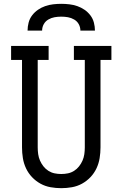

<svg xmlns="http://www.w3.org/2000/svg" viewBox="-20 -975 640 1003"><path d="M300 8Q272 8 244 3Q216 -2 191.5 -15.5Q167 -29 147.5 -49.5Q128 -70 116 -95.5Q104 -121 99.5 -149Q95 -177 95 -205V-662H38V-735H234V-662H177V-205Q177 -187 179.5 -169.5Q182 -152 189 -136Q196 -120 207 -106Q218 -92 233 -82.5Q248 -73 265 -69.5Q282 -66 300 -66Q318 -66 335 -69.5Q352 -73 367 -82.5Q382 -92 393 -106Q404 -120 411 -136Q418 -152 420.5 -169.5Q423 -187 423 -205V-662H366V-735H562V-662H505V-205Q505 -177 500.5 -149Q496 -121 484 -95.5Q472 -70 452.5 -49.5Q433 -29 408.5 -15.5Q384 -2 356 3Q328 8 300 8ZM124 -815Q124 -836 129.5 -857Q135 -878 148 -895Q161 -912 178.5 -924Q196 -936 216 -943Q236 -950 257.5 -952.5Q279 -955 300 -955Q321 -955 342.5 -952.5Q364 -950 384 -943Q404 -936 421.5 -924Q439 -912 452 -895Q465 -878 470.5 -857Q476 -836 476 -815H400Q400 -833 391.5 -848.5Q383 -864 367.5 -873Q352 -882 335 -885Q318 -888 300 -888Q282 -888 265 -885Q248 -882 232.5 -873Q217 -864 208.5 -848.5Q200 -833 200 -815Z"/></svg>

Font: Iosevka Plex Etoile
Style: Regular
Weight: 400
Designer: Belleve Invis
Foundry: Belleve Invis
Version: Version 25.1.1; ttfautohint (v1.8.4)